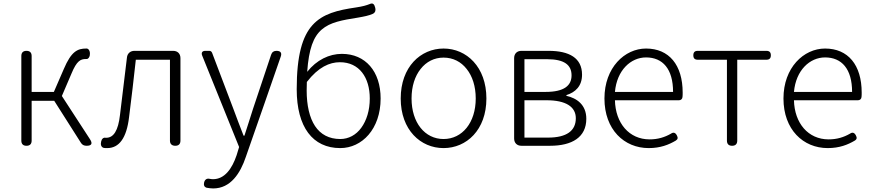

<svg xmlns="http://www.w3.org/2000/svg" viewBox="-20 -820 4909 1080"><path d="M100 -267V-29C100 -10 110 0 129 0C148 0 158 -10 158 -29V-253H221H285L435 -17C442 -5 453 0 467 0C496 0 502 -13 486 -37L328 -280L382 -406C412 -479 434 -488 463 -488C464 -488 465 -488 466 -488C476 -487 483 -498 485 -508C488 -523 484 -544 469 -547C468 -547 466 -547 465 -547C416 -547 381 -531 339 -432L283 -303H158V-505C158 -524 148 -534 129 -534C110 -534 100 -524 100 -505Z M995 -267V-493C995 -518 979 -534 954 -534H846H736C713 -534 696 -519 694 -496C681 -388 668 -281 655 -174C645 -85 619 -45 577 -45C576 -45 575 -45 575 -45C561 -48 552 -38 549 -24C545 -8 548 8 564 12C569 13 576 13 583 13C650 13 692 -43 706 -161C720 -269 732 -376 744 -484H936V-29C936 -10 947 0 966 0C985 0 995 -10 995 -29V-267Z M1467 -236 1559 -501C1567 -523 1558 -534 1535 -534C1520 -534 1510 -527 1505 -512L1403 -207C1388 -161 1371 -105 1355 -57H1350C1331 -105 1310 -161 1293 -207L1173 -523C1170 -530 1165 -534 1157 -534H1138H1135C1118 -534 1111 -524 1117 -508L1325 7L1311 53C1285 130 1243 188 1178 188C1172 188 1166 187 1160 186C1143 182 1132 190 1128 207C1125 221 1128 231 1142 236C1154 238 1166 240 1179 240C1277 240 1332 155 1363 62Z M1790 -654C1837 -695 1905 -707 1994 -721C2028 -727 2055 -732 2079 -743C2091 -750 2094 -761 2091 -775C2086 -796 2078 -806 2059 -797C2041 -790 2022 -784 1982 -778C1879 -763 1796 -743 1738 -679C1681 -616 1649 -509 1649 -318C1649 -105 1739 13 1894 13C2016 13 2121 -94 2121 -266C2121 -418 2036 -517 1903 -517C1832 -517 1761 -483 1708 -416C1717 -545 1743 -614 1790 -654ZM2012 -101C1983 -61 1941 -38 1894 -38C1831 -38 1783 -64 1752 -111C1721 -158 1705 -227 1705 -311L1706 -359C1771 -443 1834 -470 1892 -470C2001 -470 2060 -384 2060 -266C2060 -199 2042 -142 2012 -101Z M2306 -473C2262 -425 2234 -355 2234 -266C2234 -89 2346 13 2475 13C2604 13 2716 -89 2716 -266C2716 -355 2688 -425 2644 -473C2600 -521 2540 -547 2475 -547C2411 -547 2350 -521 2306 -473ZM2346 -432C2378 -473 2423 -496 2475 -496C2528 -496 2573 -473 2605 -432C2637 -392 2656 -335 2656 -266C2656 -130 2580 -38 2475 -38C2370 -38 2295 -130 2295 -266C2295 -335 2314 -392 2346 -432Z M2872 -267V-41C2872 -16 2888 0 2913 0H2973H3074C3198 0 3278 -48 3278 -152C3278 -231 3224 -268 3166 -281V-285C3217 -301 3254 -336 3254 -400C3254 -494 3182 -534 3066 -534H2913C2888 -534 2872 -518 2872 -493ZM2930 -395V-487H2993H3057C3154 -487 3195 -455 3195 -396C3195 -339 3154 -303 3049 -303H2930ZM2930 -151V-256H3055C3162 -256 3219 -220 3219 -155C3219 -84 3167 -46 3063 -46H2996H2930Z M3722 -256H3799C3810 -256 3818 -263 3819 -274C3820 -282 3820 -291 3820 -299C3820 -455 3743 -547 3614 -547C3494 -547 3380 -440 3380 -266C3380 -91 3491 13 3629 13C3695 13 3742 -6 3781 -29C3794 -37 3794 -46 3787 -59C3779 -74 3768 -78 3754 -68C3719 -48 3681 -36 3634 -36C3519 -36 3442 -127 3439 -256H3628ZM3684 -303H3602H3439C3450 -425 3528 -497 3614 -497C3708 -497 3766 -432 3766 -303Z M4069 -242V-29C4069 -10 4079 0 4098 0C4117 0 4127 -10 4127 -29V-484H4291C4308 -484 4316 -492 4316 -509C4316 -526 4308 -534 4291 -534H4098H3905C3888 -534 3880 -526 3880 -509C3880 -492 3888 -484 3905 -484H4069Z M4729 -256H4806C4817 -256 4825 -263 4826 -274C4827 -282 4827 -291 4827 -299C4827 -455 4750 -547 4621 -547C4501 -547 4387 -440 4387 -266C4387 -91 4498 13 4636 13C4702 13 4749 -6 4788 -29C4801 -37 4801 -46 4794 -59C4786 -74 4775 -78 4761 -68C4726 -48 4688 -36 4641 -36C4526 -36 4449 -127 4446 -256H4635ZM4691 -303H4609H4446C4457 -425 4535 -497 4621 -497C4715 -497 4773 -432 4773 -303Z"/></svg>

Font: GenSenRounded2 TW L
Style: Regular
Weight: 300
Version: Version 2.100;PS 2.1;hotconv 16.6.51;makeotf.lib2.5.65220 DE